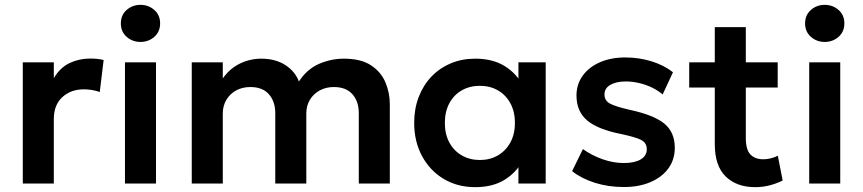

<svg xmlns="http://www.w3.org/2000/svg" viewBox="-20 -757 3560 792"><path d="M74 0V-500H202V-434.5Q228 -478.5 267.2 -497Q306.5 -515.5 352 -515.5Q368 -515.5 381.5 -514Q395 -512.5 407.5 -509.5L391.5 -377.5Q376 -383 359.2 -385.8Q342.5 -388.5 326 -388.5Q272 -388.5 237 -356.2Q202 -324 202 -266V0Z M495.5 0V-500H623.5V0ZM559.5 -584Q526.5 -584 502.5 -605Q478.5 -626 478.5 -660.5Q478.5 -695 502.5 -716Q526.5 -737 559.5 -737Q592.5 -737 616.5 -716Q640.5 -695 640.5 -660.5Q640.5 -626 616.5 -605Q592.5 -584 559.5 -584Z M771 0V-500H899V-433.5Q918.5 -461.5 944 -479.5Q969.5 -497.5 998.5 -506.2Q1027.5 -515 1057 -515Q1116 -515 1156.5 -489Q1197 -463 1213 -421Q1247.5 -473 1297 -494Q1346.5 -515 1398.5 -515Q1469 -515 1510.5 -487.5Q1552 -460 1570 -417Q1588 -374 1588 -327V0H1460V-290Q1460 -338.5 1433.8 -368.2Q1407.5 -398 1357 -398Q1324.5 -398 1298.8 -384Q1273 -370 1258.2 -345.2Q1243.5 -320.5 1243.5 -289V0H1115.5V-290Q1115.5 -338.5 1089.2 -368.2Q1063 -398 1012.5 -398Q980 -398 954.2 -384Q928.5 -370 913.8 -345.2Q899 -320.5 899 -289V0Z M1940.5 15Q1867 15 1810.2 -19Q1753.5 -53 1721 -113Q1688.5 -173 1688.5 -250Q1688.5 -308 1707 -356.5Q1725.5 -405 1759.2 -440.5Q1793 -476 1839.2 -495.5Q1885.5 -515 1940.5 -515Q2013 -515 2062.5 -484Q2112 -453 2136.5 -403.5L2118.5 -376V-500H2231V0H2118.5V-124L2136.5 -96.5Q2112 -47 2062.5 -16Q2013 15 1940.5 15ZM1959.5 -97Q2001 -97 2033.5 -115.8Q2066 -134.5 2085 -168.8Q2104 -203 2104 -250Q2104 -297 2085 -331.5Q2066 -366 2033.5 -384.5Q2001 -403 1959.5 -403Q1918 -403 1885.2 -384.5Q1852.5 -366 1833.8 -331.5Q1815 -297 1815 -250Q1815 -203 1833.8 -168.8Q1852.5 -134.5 1885.2 -115.8Q1918 -97 1959.5 -97Z M2553.5 14.5Q2489 14.5 2433.8 -3Q2378.5 -20.5 2340 -51L2384.5 -142Q2421.5 -115.5 2466 -100Q2510.5 -84.5 2553 -84.5Q2598 -84.5 2623 -99.5Q2648 -114.5 2648 -141.5Q2648 -167 2626 -179Q2604 -191 2543 -204Q2446 -223 2402 -260.2Q2358 -297.5 2358 -363Q2358 -409.5 2383.8 -445Q2409.5 -480.5 2454.8 -500.2Q2500 -520 2559 -520Q2616.5 -520 2667.8 -504Q2719 -488 2756 -459L2713.5 -367.5Q2694 -384 2669 -396Q2644 -408 2616.2 -414.5Q2588.5 -421 2561.5 -421Q2522 -421 2497.8 -407Q2473.5 -393 2473.5 -367.5Q2473.5 -342 2496 -329.8Q2518.5 -317.5 2577.5 -304Q2677.5 -282.5 2720.5 -247Q2763.5 -211.5 2763.5 -147.5Q2763.5 -98.5 2737 -62.2Q2710.5 -26 2663.2 -5.8Q2616 14.5 2553.5 14.5Z M3095.5 15Q3018.5 15 2973.5 -29Q2928.5 -73 2928.5 -162V-645H3056.5V-500H3188V-396H3056.5V-187.5Q3056.5 -139.5 3075.5 -119.8Q3094.5 -100 3128 -100Q3145 -100 3160.2 -104Q3175.5 -108 3188.5 -114.5L3208.5 -12.5Q3186.5 -1 3157 7Q3127.5 15 3095.5 15ZM2823 -396V-500H2943V-396Z M3318 0V-500H3446V0ZM3382 -584Q3349 -584 3325 -605Q3301 -626 3301 -660.5Q3301 -695 3325 -716Q3349 -737 3382 -737Q3415 -737 3439 -716Q3463 -695 3463 -660.5Q3463 -626 3439 -605Q3415 -584 3382 -584Z"/></svg>

Font: Geologica Cursive Medium
Style: Regular
Weight: 500
Designer: Sindre Bremnes, Frode Helland
Foundry: Monokrom Skriftforlag AS
Version: Version 1.010;gftools[0.9.28]